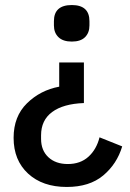

<svg xmlns="http://www.w3.org/2000/svg" viewBox="-20 -551 516 762"><path d="M194 -450V-467Q194 -531 265 -531Q335 -531 335 -467V-450Q335 -421 317.5 -403.5Q300 -386 265 -386Q230 -386 212 -403.5Q194 -421 194 -450ZM245 191Q149 191 91.5 138Q34 85 34 -4Q34 -89 87 -141Q140 -193 215 -207V-303H313V-142Q231 -139 187 -106.5Q143 -74 143 -14V0Q143 46 172 73Q201 100 249 100Q299 100 331 71Q363 42 375 -6L465 30Q444 100 389.5 145.5Q335 191 245 191Z"/></svg>

Font: Anuphan Medium
Style: Regular
Weight: 500
Designer: Mike Abbink, Paul van der Laan, Pieter van Rosmalen, Mint Tantisuwanna
Foundry: Bold Monday; Cadson Demak
Version: Version 3.002;hotconv 1.0.109;makeotfexe 2.5.65596